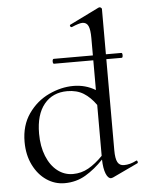

<svg xmlns="http://www.w3.org/2000/svg" viewBox="-53 -768 618 823"><g transform="rotate(-5 256.0 -356.0)"><path d="M507 -57Q510 -57 511.5 -52Q513 -47 510 -45L400 7Q394 9 392 9Q379 9 370 -13Q361 -35 360 -74Q323 -35 282.5 -11Q242 13 192 13Q150 13 114.5 -11Q79 -35 57.5 -78.5Q36 -122 36 -178Q36 -249 71 -299Q106 -349 159 -374Q212 -399 265 -399Q317 -399 360 -373V-501H191Q186 -501 186 -512Q186 -516 187.5 -519Q189 -522 191 -522H360V-597Q360 -633 352.5 -649Q345 -665 327 -665Q314 -665 281 -651H279Q275 -651 273.5 -656Q272 -661 276 -662L402 -724L407 -725Q409 -725 412.5 -722.5Q416 -720 416 -717V-522H482Q487 -522 487 -512Q487 -501 482 -501H416V-109Q416 -73 424.5 -57.5Q433 -42 452 -42Q478 -42 505 -56ZM360 -90V-309Q336 -343 307 -361Q278 -379 237 -379Q174 -379 137.5 -334.5Q101 -290 101 -208Q101 -153 118 -111Q135 -69 164.5 -46Q194 -23 231 -23Q267 -23 298 -40.5Q329 -58 360 -90Z"/></g></svg>

Font: Cormorant Garamond
Style: Regular
Weight: 400
Designer: Christian Thalmann (Catharsis Fonts)
Version: Version 3.000